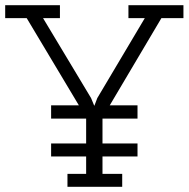

<svg xmlns="http://www.w3.org/2000/svg" viewBox="-33 -720 727 740"><path d="M227 0H438V-50H362V-117H497V-167H362V-263H497V-314H390L589 -650H674V-700H462V-650H525L342 -342L331 -313H330L318 -342L133 -650H198V-700H-13V-650H70L271 -314H164V-263H299V-167H164V-117H299V-50H227Z"/></svg>

Font: Josefin Slab Thin Medium
Style: Regular
Weight: 500
Version: Version 2.000